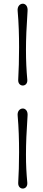

<svg xmlns="http://www.w3.org/2000/svg" viewBox="-20 -936 235 1061"><path d="M80.6 -494.6C79.6 -473.6 92.8 -463.4 106 -463.4C119.1 -463.4 132.3 -473.6 130.9 -494.6C126 -548.3 123.5 -600.6 123.5 -661.6C123.5 -721.2 126.5 -789.6 132.3 -875C134.8 -901.9 120.6 -915.5 106 -915.5C90.3 -915.5 74.7 -900.9 77.6 -875C83.5 -809.6 85.4 -740.2 85.4 -674.3C85.4 -608.9 83.5 -545.9 80.6 -494.6ZM80.6 74.2C79.6 95.7 92.8 106 106 106C119.1 106 132.3 95.7 130.9 74.2C126 21 123.5 -21.5 123.5 -83C123.5 -142.1 126.5 -210.4 132.3 -296.4C134.8 -322.8 120.6 -336.4 106 -336.4C90.3 -336.4 74.7 -322.3 77.6 -296.4C83.5 -230.5 85.4 -161.1 85.4 -95.2C85.4 -29.8 83.5 23.4 80.6 74.2Z"/></svg>

Font: Pompiere 
Style: Regular
Weight: 400
Designer: Karolina Lach
Foundry: Sorkin Type Co.
Version: Version 1.001